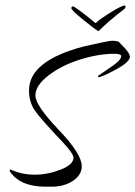

<svg xmlns="http://www.w3.org/2000/svg" viewBox="-20 -645 508 721"><path d="M435 -434Q435 -443 410 -443Q350 -443 281 -421.5Q212 -400 162.5 -362Q113 -324 113 -286.5Q113 -249 200 -158Q287 -67 287 -21Q287 12 254 34Q221 56 175 56H150Q54 56 16 -3L18 -9Q61 11 110 11Q159 11 207.5 -8Q256 -27 256 -53Q256 -68 213 -114Q130 -201 109.5 -232Q89 -263 89 -306Q89 -417 296 -471Q388 -492 401 -492Q414 -492 425 -489L450 -463Q466 -445 468 -433Q468 -412 414.5 -383.5Q361 -355 349 -355L348 -360L399 -395Q435 -419 435 -434ZM254 -621Q262 -621 339 -558Q353 -572 394 -597.5Q435 -623 449 -625L452 -619L448 -612Q390 -568 350 -528Q340 -532 294 -569.5Q248 -607 248 -614Q248 -621 254 -621Z"/></svg>

Font: Qwigley
Style: Regular
Weight: 400
Designer: Robert E. Leuschke
Foundry: Robert E. Leuschke
Version: Version 1.003